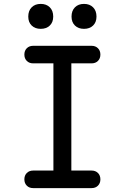

<svg xmlns="http://www.w3.org/2000/svg" viewBox="-20 -965 640 985"><path d="M411 -817Q382 -817 364.5 -834Q347 -851 347 -880Q347 -910 364.5 -927.5Q382 -945 411 -945Q440 -945 457.5 -927.5Q475 -910 475 -880Q475 -851 457.5 -834Q440 -817 411 -817ZM189 -817Q160 -817 142.5 -834Q125 -851 125 -880Q125 -910 142.5 -927.5Q160 -945 189 -945Q218 -945 235.5 -927.5Q253 -910 253 -880Q253 -851 235.5 -834Q218 -817 189 -817ZM346 -90H450Q470 -90 482.5 -77.5Q495 -65 495 -45Q495 -25 482.5 -12.5Q470 0 450 0H150Q130 0 117.5 -12.5Q105 -25 105 -45Q105 -65 117.5 -77.5Q130 -90 150 -90H254V-640H150Q130 -640 117.5 -652.5Q105 -665 105 -685Q105 -705 117.5 -717.5Q130 -730 150 -730H450Q470 -730 482.5 -717.5Q495 -705 495 -685Q495 -665 482.5 -652.5Q470 -640 450 -640H346Z"/></svg>

Font: Maple Mono NF
Style: Regular
Weight: 400
Monospace: yes
Designer: subframe7536
Version: Version 7.000